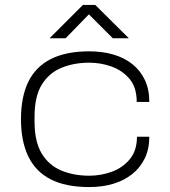

<svg xmlns="http://www.w3.org/2000/svg" viewBox="-20 -746 690 778"><path d="M342 12Q246 12 185 -19.5Q124 -51 94.5 -112.5Q65 -174 65 -263Q65 -353 94.5 -414Q124 -475 185.5 -506.5Q247 -538 342 -538Q395 -538 439.5 -525Q484 -512 516.5 -486Q549 -460 567 -422Q585 -384 585 -333H534Q534 -391 505.5 -425.5Q477 -460 433 -476Q389 -492 342 -492Q279 -492 228.5 -471Q178 -450 149 -402.5Q120 -355 120 -273V-253Q120 -172 149 -124Q178 -76 228.5 -55Q279 -34 342 -34Q389 -34 433 -50Q477 -66 506 -101Q535 -136 535 -192H585Q585 -142 566.5 -104Q548 -66 515 -40Q482 -14 438 -1Q394 12 342 12ZM181 -591 316 -726H366L502 -591H437L328 -700H352L246 -591Z"/></svg>

Font: Archivo Expanded Thin
Style: Regular
Weight: 250
Width: 7
Designer: Hector Gatti
Foundry: Omnibus-Type
Version: Version 2.001